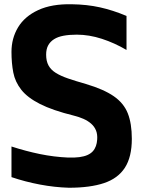

<svg xmlns="http://www.w3.org/2000/svg" viewBox="-20 -873 668 903"><path d="M304 10Q237 8 168 -5Q99 -18 34 -40V-184Q102 -162 167.5 -148.5Q233 -135 300 -132Q331 -131 353.5 -134Q376 -137 391.5 -144Q407 -151 416.5 -161.5Q426 -172 431 -186Q436 -200 437 -216Q439 -241 431.5 -259.5Q424 -278 408.5 -291.5Q393 -305 372.5 -314Q352 -323 328 -329Q227 -354 168 -384Q109 -414 80 -451Q51 -488 42.5 -532Q34 -576 34 -629Q34 -693 65 -744.5Q96 -796 159.5 -825.5Q223 -855 318 -853Q389 -852 450 -838.5Q511 -825 575 -798V-638Q519 -671 459 -690.5Q399 -710 341 -710Q306 -710 279 -705Q252 -700 234 -688.5Q216 -677 206.5 -659.5Q197 -642 197 -616Q197 -586 208 -565.5Q219 -545 242 -530.5Q265 -516 300 -504Q335 -492 384 -478Q468 -453 515 -420.5Q562 -388 581 -340Q600 -292 600 -220Q600 -135 567.5 -84.5Q535 -34 469.5 -12Q404 10 304 10Z"/></svg>

Font: Matangi Black
Style: Regular
Weight: 900
Designer: Prashant Pant
Foundry: The Graphic Ant
Version: Version 3.002